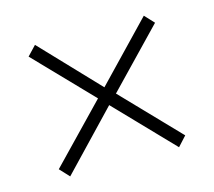

<svg xmlns="http://www.w3.org/2000/svg" viewBox="-67 -605 613 550"><g transform="rotate(-15 239.5 -330.0)"><path d="M51.8 -163.1 212.9 -330.1 51.8 -497.1 78.1 -524.9 238.8 -356 400.9 -524.9 426.8 -497.1 266.1 -330.1 426.8 -163.1 400.9 -134.8 238.8 -303.2 78.1 -134.8Z"/></g></svg>

Font: Source Sans Pro Light
Style: Regular
Weight: 300
Designer: Paul D. Hunt
Foundry: Adobe Systems Incorporated
Version: Version 2.020;PS 2.0;hotconv 1.0.86;makeotf.lib2.5.63406